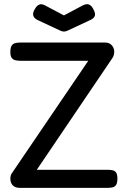

<svg xmlns="http://www.w3.org/2000/svg" viewBox="-20 -893 615 924"><path d="M73.5 11Q54.2 11 42 -0.5Q29.8 -12 29.8 -34Q29.8 -40.5 31.6 -47.5Q33.5 -54.5 36.8 -58.8L404.8 -600.5H79Q64.5 -600.5 53.4 -603.2Q42.2 -606 36 -615.1Q29.8 -624.2 29.8 -642Q29.8 -662.5 35.4 -672.1Q41 -681.8 51.6 -685Q62.2 -688.2 76 -688.2H486Q506.8 -688.2 518.2 -674.8Q529.8 -661.2 529.8 -645.2Q529.8 -634.2 526.8 -625.4Q523.8 -616.5 519 -610.8L157 -75.8H500.8Q514.5 -75.8 524.5 -72.9Q534.5 -70 539.8 -60.9Q545 -51.8 545 -33.5Q545 -14 539.4 -4.4Q533.8 5.2 523.6 8.1Q513.5 11 498.8 11ZM287.8 -818.8 378.2 -867Q386.8 -871.2 395.4 -872.6Q404 -874 413.1 -868.6Q422.2 -863.2 430.5 -846.5Q440.8 -827.2 435.8 -815.1Q430.8 -803 410 -794.5L303.5 -744.8Q299.8 -743.2 296.2 -742.2Q292.8 -741.2 287.8 -741.2Q282.8 -741.2 279.1 -742.2Q275.5 -743.2 272 -744.8L165.5 -794.5Q146.5 -802.8 141.1 -814.9Q135.8 -827 145 -845Q154 -861.5 162.5 -867.4Q171 -873.2 179.1 -872.6Q187.2 -872 194.8 -868Z"/></svg>

Font: Fredoka Light
Style: Regular
Weight: 300
Designer: Ben Nathan
Foundry: Milena B. Brandão, Ben Nathan
Version: Version 2.001